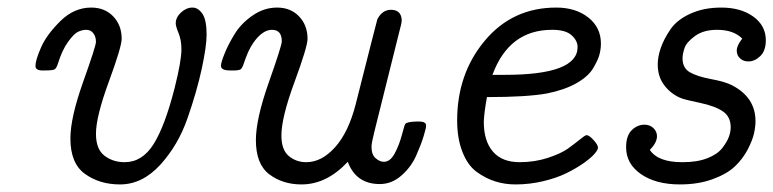

<svg xmlns="http://www.w3.org/2000/svg" viewBox="-20 -484 2054 510"><path d="M74.2 -309.1Q74.2 -324.2 89.1 -358.2Q104 -392.1 140.4 -428Q176.8 -463.9 222.2 -463.9Q258.3 -463.9 280.8 -440.4Q303.2 -417 303.2 -380.9Q303.2 -359.9 269 -266.8Q234.9 -173.8 234.9 -128.9Q234.9 -87.9 257.3 -70.6Q279.8 -53.2 311 -53.2Q357.9 -53.2 387.9 -101.1Q418 -148.9 443.8 -250Q461.9 -321.8 461.9 -353Q461.9 -377.9 454.3 -396Q446.8 -414.1 446.8 -421.9Q446.8 -438 460.9 -450.9Q475.1 -463.9 491.2 -463.9Q506.3 -463.9 517.6 -447.5Q528.8 -431.2 528.8 -392.1Q528.8 -361.3 515.9 -301.3Q502.9 -241.2 478 -169.7Q453.1 -98.1 405.5 -46.1Q357.9 5.9 298.8 5.9Q244.6 5.9 205.8 -22Q167 -49.8 167 -116.2Q167 -171.4 200.9 -266.6Q234.9 -361.8 234.9 -373Q234.9 -386.2 228 -395.5Q221.2 -404.8 209 -404.8Q199.2 -404.8 188 -399.9Q176.8 -395 160.9 -373Q145 -351.1 133.8 -314.9Q129.9 -302.7 125 -299.8Q120.1 -296.9 100.1 -296.9H91.8Q74.2 -296.9 74.2 -309.1Z M566.9 -309.1Q566.9 -317.9 576.7 -342Q586.4 -366.2 603.5 -394Q620.6 -421.9 651.1 -442.9Q681.6 -463.9 715.8 -463.9Q752 -463.9 774.4 -440.4Q796.9 -417 796.9 -380.9Q796.9 -359.9 762.2 -265.9Q727.5 -171.9 727.5 -124Q727.5 -85.9 747.1 -69.6Q766.6 -53.2 793.5 -53.2Q834.5 -53.2 870.1 -93Q905.8 -132.8 924.8 -207Q981 -429.2 982.4 -433.1Q995.6 -458 1018.6 -458Q1044.4 -458 1046.9 -433.1Q1047.9 -426.3 1042.5 -407.2L973.6 -130.9Q966.8 -103 966.8 -94.2Q966.8 -73.2 977.8 -63.7Q988.8 -54.2 999.5 -54.2Q1016.6 -54.2 1028.6 -76.7Q1040.5 -99.1 1047.6 -126Q1054.7 -152.8 1056.6 -154.8Q1061.5 -160.6 1085.4 -161.1Q1086.4 -161.1 1090.6 -161.1Q1094.7 -161.1 1096.2 -161.1Q1097.7 -161.1 1100.6 -160.6Q1103.5 -160.2 1105 -159.7Q1106.4 -159.2 1108.6 -157.5Q1110.8 -155.8 1111.3 -153.8Q1111.8 -151.9 1111.8 -148.9Q1111.8 -144 1105.2 -122.1Q1098.6 -100.1 1085.2 -70.1Q1071.8 -40 1046.1 -17.6Q1020.5 4.9 988.8 4.9Q925.8 4.9 903.8 -54.2Q847.7 5.9 780.8 5.9Q731 5.9 695.3 -21Q659.7 -47.9 659.7 -111.8Q659.7 -168 694.1 -265.4Q728.5 -362.8 728.5 -374Q728.5 -404.8 702.6 -404.8Q682.6 -404.8 663.6 -383.8Q644.5 -362.8 632.8 -330.1Q630.9 -325.2 628.7 -318.6Q626.5 -312 625.5 -309.6Q624.5 -307.1 622.6 -304Q620.6 -300.8 619.1 -299.8Q617.7 -298.8 613.3 -297.9Q608.9 -296.9 604.2 -296.9Q599.6 -296.9 590.8 -296.9Q566.9 -296.9 566.9 -309.1Z M1194.3 -164.1Q1194.3 -288.1 1267.8 -376Q1341.3 -463.9 1457.5 -463.9Q1509.3 -463.9 1542.7 -437.5Q1576.2 -411.1 1576.2 -368.2Q1576.2 -354 1572.3 -339.1Q1568.4 -324.2 1555.4 -302.5Q1542.5 -280.8 1511 -262.9Q1479.5 -245.1 1433.1 -235.8Q1379.9 -226.1 1273.4 -226.1Q1265.6 -182.1 1265.1 -160.2Q1265.1 -109.4 1289.3 -81.3Q1313.5 -53.2 1360.4 -53.2Q1400.4 -53.2 1435.3 -64.7Q1470.2 -76.2 1488.3 -89.1Q1506.3 -102.1 1520.3 -113.5Q1534.2 -125 1538.1 -125Q1544.9 -125 1556.6 -112.1Q1568.4 -99.1 1568.4 -91.8Q1568.4 -85.9 1558.8 -75Q1549.3 -64 1529.3 -50Q1509.3 -36.1 1483.9 -23.7Q1458.5 -11.2 1422.9 -2.7Q1387.2 5.9 1349.1 5.9Q1321.3 5.9 1295.9 -2Q1270.5 -9.8 1246.3 -27.3Q1222.2 -44.9 1208.3 -80.6Q1194.3 -116.2 1194.3 -164.1ZM1288.1 -285.2H1321.3Q1514.2 -285.2 1514.2 -358.9Q1514.2 -376 1498.3 -390.4Q1482.4 -404.8 1447.3 -404.8Q1446.8 -404.8 1446.3 -404.8Q1332 -404.8 1288.1 -285.2Z M1643.1 -92.8Q1643.1 -123.5 1658 -138.2Q1672.9 -152.8 1691.9 -152.8Q1706.1 -152.8 1715.6 -143.8Q1725.1 -134.8 1725.1 -122.1Q1725.1 -105 1706.1 -85.9Q1727.5 -53.2 1792 -53.2Q1793 -53.2 1793.9 -53.2Q1832 -53.2 1858.9 -63.7Q1885.7 -74.2 1898.4 -90.6Q1911.1 -106.9 1916 -120.4Q1920.9 -133.8 1920.9 -146Q1920.9 -173.8 1900.4 -188Q1879.9 -202.1 1839.8 -210.7Q1799.8 -219.2 1792 -222.2Q1765.1 -231.9 1746.1 -255.4Q1727.1 -278.8 1727.1 -313Q1727.1 -333 1735.1 -356.4Q1743.2 -379.9 1760.5 -405.5Q1777.8 -431.2 1813.5 -447.5Q1849.1 -463.9 1896 -463.9Q1947.8 -463.9 1981 -439.9Q2014.2 -416 2014.2 -377Q2014.2 -349.1 1999.5 -335Q1984.9 -320.8 1967.8 -320.8Q1954.6 -320.8 1945.8 -328.9Q1937 -336.9 1937 -349.9Q1937 -362.8 1951.2 -380.9V-381.8Q1928.2 -404.8 1884.8 -404.8Q1848.6 -404.8 1826.2 -388.4Q1803.7 -372.1 1798.3 -356.4Q1793 -340.8 1793 -329.1Q1793 -303.2 1812.5 -292Q1832 -280.8 1868.9 -273.9Q1905.8 -267.1 1923.8 -257.8Q1986.8 -225.6 1986.8 -162.1Q1986.8 -147.9 1982.9 -129.9Q1979 -111.8 1966.1 -86.9Q1953.1 -62 1932.1 -42Q1911.1 -22 1873 -8.1Q1835 5.9 1786.1 5.9Q1722.2 5.9 1682.6 -21.5Q1643.1 -48.8 1643.1 -92.8Z"/></svg>

Font: CMU Concrete
Style: Italic
Weight: 500
Italic angle: -14.04°
Version: Version 0.7.0